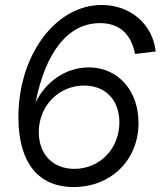

<svg xmlns="http://www.w3.org/2000/svg" viewBox="-20 -736 646 772"><path d="M276 16C427 16 537 -93 537 -242C537 -372 454 -465 337 -465C245 -465 164 -408 123 -324C164 -530 255 -643 382 -643C459 -643 507 -601 523 -519L606 -529C594 -639 504 -716 389 -716C204 -716 54 -515 54 -265C54 -83 133 16 276 16ZM279 -57C193 -57 136 -115 136 -205C136 -310 216 -392 318 -392C404 -392 460 -334 460 -244C460 -138 381 -57 279 -57Z"/></svg>

Font: Uncut Sans
Style: Italic
Weight: 400
Italic angle: -11°
Designer: Kasper Nordkvist
Foundry: UNCUT.wtf
Version: Version 1.304;Glyphs 3.2 (3246)